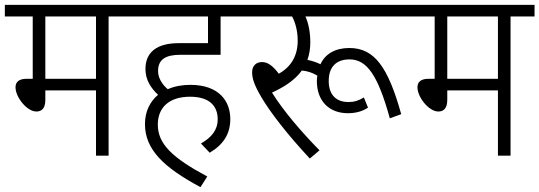

<svg xmlns="http://www.w3.org/2000/svg" viewBox="-20 -642 2225 792"><path d="M428 -574H527V-622H0V-574H115V-317H90C56 -317 44 -302 44 -282C44 -241 91 -182 130 -182C152 -182 167 -195 167 -230V-269H376V0H428ZM376 -574V-317H167V-574Z M809 -50 845 -12C902 -46 930 -90 930 -151C930 -224 884 -292 765 -292C731 -292 699 -286 672 -274C650 -293 632 -319 632 -349C632 -396 662 -416 724 -416H890V-574H991V-622H514V-574H838V-464H718C627 -464 580 -427 580 -357C580 -313 602 -279 632 -251C599 -223 578 -183 578 -130C578 -26 654 48 807 130L835 86C691 9 631 -48 631 -128C631 -198 677 -243 764 -243C846 -243 878 -203 878 -150C878 -105 852 -75 809 -50Z M1415 -175C1446 -175 1474 -182 1498 -198L1481 -240C1460 -227 1440 -221 1417 -221C1373 -221 1336 -245 1336 -308C1336 -365 1366 -397 1422 -397C1493 -397 1539 -332 1588 -154L1635 -171C1581 -365 1525 -444 1421 -444C1362 -444 1321 -419 1302 -377C1286 -385 1268 -391 1248 -395C1256 -417 1260 -441 1260 -468C1260 -507 1253 -545 1240 -574H1673V-622H977V-574H1185C1197 -552 1208 -517 1208 -474C1208 -410 1179 -365 1130 -338C1108 -367 1087 -386 1061 -386C1036 -386 1020 -370 1020 -344C1020 -318 1029 -291 1057 -243C1095 -178 1165 -88 1258 12L1298 -22C1226 -95 1150 -183 1102 -260C1152 -283 1196 -311 1225 -351C1249 -349 1269 -342 1289 -330C1288 -323 1287 -316 1287 -308C1287 -225 1338 -175 1415 -175Z M2086 -574H2185V-622H1658V-574H1773V-317H1748C1714 -317 1702 -302 1702 -282C1702 -241 1749 -182 1788 -182C1810 -182 1825 -195 1825 -230V-269H2034V0H2086ZM2034 -574V-317H1825V-574Z"/></svg>

Font: Noto Sans Devanagari SemiCondensed Light
Style: Regular
Weight: 300
Width: 4
Designer: Jelle Bosma - Monotype Design Team
Foundry: Monotype Imaging Inc.
Version: Version 2.004